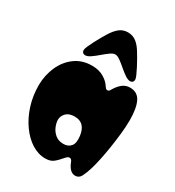

<svg xmlns="http://www.w3.org/2000/svg" viewBox="-213 -1022 1059 1161"><g transform="rotate(30 317.0 -441.5)"><path d="M492 14Q452 14 429 -47Q422 -64 410 -64Q400 -64 394.5 -58.5Q389 -53 384 -48Q359 -18 338.5 -2Q318 14 283 14Q234 14 188.5 -14.5Q143 -43 106.5 -94Q70 -145 49 -211Q28 -277 28 -352Q29 -422 55.5 -481.5Q82 -541 131.5 -577.5Q181 -614 250 -614Q300 -614 335 -592Q351 -582 362 -571.5Q373 -561 380 -550Q386 -541 390.5 -536Q395 -531 403 -531Q411 -531 415 -536.5Q419 -542 423 -549Q440 -578 462.5 -596Q485 -614 515 -614Q567 -614 589 -569.5Q611 -525 611 -442Q611 -399 605.5 -347.5Q600 -296 592 -244.5Q584 -193 574.5 -148.5Q565 -104 556 -75Q544 -36 531 -11Q518 14 492 14ZM334 -117Q367 -117 385.5 -139Q404 -161 397 -211Q385 -295 313 -295Q273 -295 253 -274.5Q233 -254 233 -227Q233 -207 243.5 -181Q254 -155 276.5 -136Q299 -117 334 -117ZM337 -743Q322 -743 302 -728.5Q282 -714 260 -695Q238 -676 217 -661.5Q196 -647 180 -647Q170 -647 163.5 -653.5Q157 -660 157 -670Q157 -679 165.5 -698.5Q174 -718 186.5 -742Q199 -766 211 -787Q223 -808 230 -819Q253 -857 278 -877Q303 -897 337 -897Q371 -897 396.5 -877Q422 -857 444 -819Q451 -808 463 -787Q475 -766 487.5 -742Q500 -718 508.5 -698.5Q517 -679 517 -670Q517 -660 510.5 -653.5Q504 -647 494 -647Q478 -647 457 -661.5Q436 -676 414 -695Q392 -714 372 -728.5Q352 -743 337 -743Z"/></g></svg>

Font: Matemasie
Style: Regular
Weight: 400
Designer: Adam Yeo
Version: Version 1.001; ttfautohint (v1.8.4.7-5d5b)